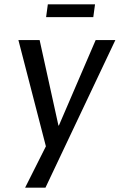

<svg xmlns="http://www.w3.org/2000/svg" viewBox="-20 -669 553 887"><path d="M513 -484H422L252 -89H250L163 -484H65L192 7L96 198H190ZM411 -590 419 -649H201L193 -590Z"/></svg>

Font: Gamestation Text
Style: Italic
Weight: 400
Designer: Jonas Hecksher
Foundry: Jonas Hecksher, Playtypeª, e-types AS
Version: Version 1.003